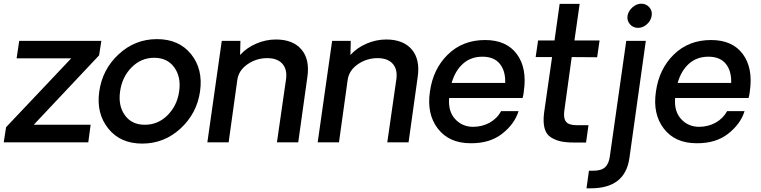

<svg xmlns="http://www.w3.org/2000/svg" viewBox="-27 -771 4123 1040"><path d="M5.9 -82 358.9 -455.1H63L77.1 -549.8H522L509.8 -471.2L155.8 -95.2H463.9L451.2 0H-6.8Z M510.7 -275.9Q527.8 -396 616.2 -477.5Q704.6 -559.1 823.5 -559.1Q942.4 -559.1 1008.1 -477.5Q1073.7 -396 1056.6 -275.9Q1039.6 -156.7 950.9 -75Q862.3 6.8 743.4 6.8Q624.5 6.8 559.1 -75.2Q493.7 -157.2 510.7 -275.9ZM757.3 -95.2Q829.1 -95.2 880.9 -147.2Q932.6 -199.2 943.4 -275.9Q954.6 -354 917 -406Q879.4 -458 808.3 -458Q737.3 -458 685.8 -406Q634.3 -354 623.5 -275.9Q612.3 -198.7 649.4 -147Q686.5 -95.2 757.3 -95.2Z M1467.3 -557.1Q1559.1 -557.1 1605.2 -503.7Q1651.4 -450.2 1638.2 -356L1588.4 0H1473.1L1522.5 -342.8Q1529.3 -396 1502.2 -426Q1475.1 -456.1 1420.4 -456.1Q1361.3 -456.1 1313.2 -422.6Q1265.1 -389.2 1258.3 -336.9L1211.4 0H1096.2L1174.3 -549.8H1275.4L1273.4 -473.1Q1308.6 -512.2 1360.8 -534.7Q1413.1 -557.1 1467.3 -557.1Z M2064.9 -557.1Q2156.7 -557.1 2202.9 -503.7Q2249 -450.2 2235.8 -356L2186 0H2070.8L2120.1 -342.8Q2127 -396 2099.9 -426Q2072.8 -456.1 2018.1 -456.1Q1959 -456.1 1910.9 -422.6Q1862.8 -389.2 1856 -336.9L1809.1 0H1693.8L1772 -549.8H1873L1871.1 -473.1Q1906.2 -512.2 1958.5 -534.7Q2010.7 -557.1 2064.9 -557.1Z M2810.5 -276.9Q2808.6 -256.8 2803.7 -240.2H2405.8Q2399.9 -168.5 2437.7 -126.7Q2475.6 -85 2533.7 -84Q2584.5 -84 2625 -106.4Q2665.5 -128.9 2687.5 -168.9H2781.7Q2760.7 -100.1 2693.6 -47.1Q2626.5 5.9 2522.5 4.9Q2405.3 4.9 2344.5 -74.5Q2283.7 -153.8 2301.8 -274.9Q2318.8 -397.9 2399.2 -476.1Q2479.5 -554.2 2600.6 -554.2Q2715.8 -554.2 2772.2 -478.5Q2828.6 -402.8 2810.5 -276.9ZM2586.4 -463.9Q2523.4 -463.9 2481 -426Q2438.5 -388.2 2419.4 -321.8H2709.5Q2711.4 -387.7 2679.9 -425.8Q2648.4 -463.9 2586.4 -463.9Z M3083.5 1Q3040.5 1 3011.5 -5.1Q2982.4 -11.2 2957 -27.1Q2931.6 -43 2922.6 -76.9Q2913.6 -110.8 2920.4 -162.1L2963.4 -461.9H2874.5L2887.7 -551.8H2976.6L3004.4 -750H3112.8L3084.5 -551.8H3220.7L3207.5 -460.9L3069.8 -461.9L3029.8 -171.9Q3023.9 -130.9 3038.8 -111.8Q3053.7 -92.8 3097.7 -92.8H3160.6L3147.5 1Z M3429.2 -620.1Q3402.3 -620.1 3385.3 -639.6Q3368.2 -659.2 3372.1 -686Q3377 -711.9 3398.9 -731.4Q3420.9 -751 3447 -751Q3473.1 -751 3490.2 -731.4Q3507.3 -711.9 3502.9 -686Q3499 -659.2 3477.1 -639.6Q3455.1 -620.1 3429.2 -620.1ZM3149.9 249 3163.1 153.8H3186Q3230 153.8 3250.5 135Q3271 116.2 3276.4 75.2L3365.2 -549.8H3471.2L3382.3 85Q3359.4 249 3173.3 249Z M4034.7 -276.9Q4032.7 -256.8 4027.8 -240.2H3629.9Q3624 -168.5 3661.9 -126.7Q3699.7 -85 3757.8 -84Q3808.6 -84 3849.1 -106.4Q3889.6 -128.9 3911.6 -168.9H4005.9Q3984.9 -100.1 3917.7 -47.1Q3850.6 5.9 3746.6 4.9Q3629.4 4.9 3568.6 -74.5Q3507.8 -153.8 3525.9 -274.9Q3543 -397.9 3623.3 -476.1Q3703.6 -554.2 3824.7 -554.2Q3939.9 -554.2 3996.3 -478.5Q4052.7 -402.8 4034.7 -276.9ZM3810.5 -463.9Q3747.6 -463.9 3705.1 -426Q3662.6 -388.2 3643.6 -321.8H3933.6Q3935.5 -387.7 3904.1 -425.8Q3872.6 -463.9 3810.5 -463.9Z"/></svg>

Font: Oakes Grotesk
Style: Medium Italic
Weight: 500
Designer: Samuel Oakes
Foundry: Samuel Oakes
Version: Version 1.0 | wf-rip DC20170320